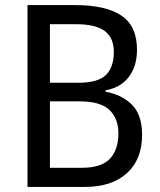

<svg xmlns="http://www.w3.org/2000/svg" viewBox="-20 -734 627 754"><path d="M275 -714Q395 -714 456.5 -673Q518 -632 518 -539Q518 -474 486 -432Q454 -390 394 -379V-374Q459 -362 498.5 -322.5Q538 -283 538 -204Q538 -108 478.5 -54Q419 0 314 0H88V-714ZM287 -409Q365 -409 396 -439.5Q427 -470 427 -530Q427 -586 391 -612.5Q355 -639 278 -639H176V-409ZM176 -336V-75H300Q379 -75 412 -111Q445 -147 445 -210Q445 -268 410 -302Q375 -336 292 -336Z"/></svg>

Font: Noto Sans Ethiopic SemCond
Style: Regular
Weight: 400
Width: 4
Designer: Monotype Design Team
Foundry: Monotype Imaging Inc.
Version: Version 2.102; ttfautohint (v1.8.4.7-5d5b)